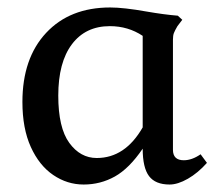

<svg xmlns="http://www.w3.org/2000/svg" viewBox="-20 -481 586 514"><path d="M40 -208Q40 -325 103.5 -393Q167 -461 275 -461Q311 -461 373 -450Q419 -442 456 -439L468 -428L455 -411Q448 -399 445.5 -392.5Q443 -386 443 -375V-80Q443 -52 472 -52Q494 -52 517 -68L534 -45Q510 -18 483 -2.5Q456 13 434 13Q396 13 379 -9.5Q362 -32 362 -83Q326 -30 287.5 -8.5Q249 13 204 13Q160 13 122.5 -12.5Q85 -38 62.5 -87.5Q40 -137 40 -208ZM362 -140V-385Q323 -411 274 -411Q209 -411 172.5 -362.5Q136 -314 136 -225Q136 -139 165.5 -98.5Q195 -58 239 -58Q315 -58 362 -140Z"/></svg>

Font: Kurale
Style: Regular
Weight: 400
Designer: Eduardo Rodriguez Tunni
Foundry: Eduardo Rodriguez Tunni
Version: Version 2.000